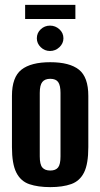

<svg xmlns="http://www.w3.org/2000/svg" viewBox="-20 -759 411 787"><path d="M186 8Q136 8 100.5 -4Q65 -16 47 -51.5Q29 -87 29 -156V-366Q29 -443 68 -473.5Q107 -504 186 -504Q265 -504 303.5 -473.5Q342 -443 342 -366V-156Q342 -87 324.5 -52Q307 -17 272 -4.5Q237 8 186 8ZM186 -60Q208 -60 218 -72.5Q228 -85 228 -118V-378Q228 -409 218.5 -422.5Q209 -436 186 -436Q164 -436 153.5 -423Q143 -410 143 -378V-118Q143 -85 153.5 -72.5Q164 -60 186 -60ZM185 -550Q163 -550 147 -565.5Q131 -581 131 -602Q131 -624 147 -639Q163 -654 185 -654Q207 -654 223.5 -639Q240 -624 240 -602Q240 -581 223.5 -565.5Q207 -550 185 -550ZM83 -681V-739H289V-681Z"/></svg>

Font: Alumni Sans Thin
Style: Bold
Weight: 700
Version: Version 1.018